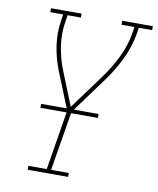

<svg xmlns="http://www.w3.org/2000/svg" viewBox="-83 -800 712 865"><g transform="rotate(10 273.0 -367.5)"><path d="M103 0V-18H187L232 -293L164 -462Q143 -514 134 -572.5Q125 -631 135 -691L139 -717H80V-735H220V-717H159L155 -691Q145 -632 153.5 -576Q162 -520 182 -469L245 -313L361 -471Q398 -521 425 -577Q452 -633 461 -691L465 -717H406V-735H546V-717H485L481 -691Q471 -630 443 -571.5Q415 -513 376 -460L252 -291L207 -18H288V0ZM111 -285V-303H374V-285Z"/></g></svg>

Font: Iosevka Curly Slab Thin
Style: Italic
Weight: 100
Italic angle: -9°
Monospace: yes
Designer: Belleve Invis
Foundry: Belleve Invis
Version: Version 22.1.2; ttfautohint (v1.8.4)